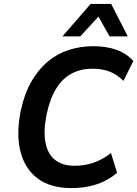

<svg xmlns="http://www.w3.org/2000/svg" viewBox="-20 -951 701 981"><path d="M346 10Q238 10 172.5 -39Q107 -88 84.5 -177Q62 -266 86 -385Q104 -470 139 -532Q174 -594 222.5 -635Q271 -676 330.5 -695.5Q390 -715 458 -715Q523 -715 575 -696.5Q627 -678 661 -639L611 -538Q576 -572 538 -586Q500 -600 452 -600Q395 -600 348.5 -576.5Q302 -553 269 -501.5Q236 -450 218 -366Q201 -280 212.5 -221.5Q224 -163 262 -133.5Q300 -104 361 -104Q410 -104 455 -118.5Q500 -133 547 -169L578 -68Q548 -42 511.5 -24.5Q475 -7 433 1.5Q391 10 346 10ZM299 -765 443 -931H548L633 -765H540L483 -866L390 -765Z"/></svg>

Font: Nunito Sans 7pt SemiCondensed
Style: Bold Italic
Weight: 700
Width: 4
Italic angle: -9°
Designer: Vernon Adams
Foundry: Vernon Adams
Version: Version 3.101;gftools[0.9.27]